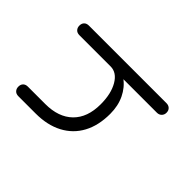

<svg xmlns="http://www.w3.org/2000/svg" viewBox="-137 -700 852 852"><g transform="rotate(-45 289.0 -273.5)"><path d="M278 -173Q205 -173 153 -201Q101 -229 73 -282Q45 -335 45 -408V-517Q45 -531 53.5 -539Q62 -547 75 -547Q89 -547 97 -539Q105 -531 105 -517V-408Q105 -325 150 -279Q195 -233 278 -233Q344 -233 386 -257.5Q428 -282 428 -321H458Q455 -278 431 -244.5Q407 -211 367.5 -192Q328 -173 278 -173ZM458 0Q445 0 436.5 -8.5Q428 -17 428 -30V-517Q428 -531 436.5 -539Q445 -547 458 -547Q472 -547 480 -539Q488 -531 488 -517V-30Q488 -17 480 -8.5Q472 0 458 0Z"/></g></svg>

Font: ComfortaaLight
Style: Regular
Weight: 300
Designer: Johan Aakerlund
Foundry: Johan Aakerlund
Version: Version 3.104; ttfautohint (v1.8.1.43-b0c9)